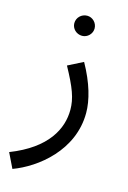

<svg xmlns="http://www.w3.org/2000/svg" viewBox="-145 -609 598 896"><g transform="rotate(15 153.5 -160.5)"><path d="M162 -454C188 -454 210 -476 210 -502C210 -529 188 -551 162 -551C134 -551 112 -529 112 -502C112 -476 134 -454 162 -454ZM9 230C123 188 274 70 274 -111C274 -172 253 -250 203 -339L130 -302C181 -209 199 -161 199 -106C199 -15 148 90 -26 158Z"/></g></svg>

Font: Noto Sans Arabic SemCond
Style: Regular
Weight: 400
Width: 4
Designer: Monotype Design Team, Nadine Chahine, Nizar Qandah and Khaled Hosny
Foundry: Monotype Imaging Inc.
Version: Version 2.012